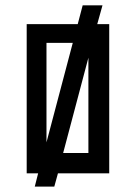

<svg xmlns="http://www.w3.org/2000/svg" viewBox="-20 -650 510 720"><path d="M252.9 -489.3H154.3V-116.2ZM216.8 -76.2H311.5V-433.6ZM80.1 0V-559.6H271.5L290 -629.9H364.3L344.7 -559.6H389.6V0H197.3L183.6 49.8H110.4L123 0Z"/></svg>

Font: Geo
Style: Regular
Weight: 500
Version: Version 001.2